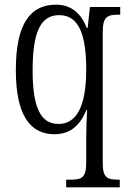

<svg xmlns="http://www.w3.org/2000/svg" viewBox="-20 -566 552 824"><path d="M264 238H494V205H488C441 205 421 198 421 134V-429C421 -495 441 -503 490 -503H496V-536H366L356 -446H352C330 -506 287 -546 221 -546C111 -546 48 -466 48 -266C48 -73 108 10 214 10C285 10 325 -32 351 -94H354C352 -70 350 -12 350 35V132C350 198 330 205 282 205H264ZM231 -34C152 -34 120 -109 120 -265C120 -432 156 -501 234 -501C320 -501 350 -414 350 -267C350 -103 305 -34 231 -34Z"/></svg>

Font: Noto Serif Armenian Condensed Light
Style: Regular
Weight: 300
Width: 3
Designer: Monotype Design Team
Foundry: Monotype Imaging Inc.
Version: Version 2.008